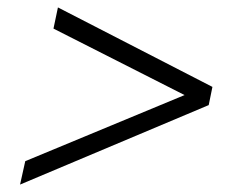

<svg xmlns="http://www.w3.org/2000/svg" viewBox="-20 -506 672 517"><path d="M34 -9 48 -72 477 -250 124 -429 136 -486 552 -272 542 -223Z"/></svg>

Font: Atkinson Hyperlegible Mono ExtraLight
Style: Italic
Weight: 200
Italic angle: -12°
Monospace: yes
Designer: Elliott Scott, Megan Eiswerth, Linus Boman, Theodore Petrosky, Letters from Sweden
Foundry: Applied Design Works, Letters from Sweden
Version: Version 2.001